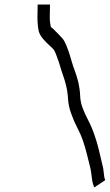

<svg xmlns="http://www.w3.org/2000/svg" viewBox="-20 -735 481 841"><path d="M393 86Q385 69 382 42Q379 15 376 2Q369 -27 361 -58.5Q353 -90 343 -120Q334 -146 319 -174.5Q304 -203 292 -237Q280 -269 278 -302Q276 -335 269 -362Q265 -380 257.5 -401Q250 -422 243 -446Q242 -451 236.5 -466.5Q231 -482 225 -498Q219 -514 214 -519Q208 -526 194.5 -538Q181 -550 168 -565.5Q155 -581 150 -597Q144 -623 144 -661Q144 -675 144.5 -688.5Q145 -702 145 -715H199Q199 -701 198.5 -687.5Q198 -674 198 -661Q198 -645 199.5 -635Q201 -625 203 -615Q203 -618 214 -607.5Q225 -597 237.5 -584Q250 -571 253 -567Q261 -559 270 -537.5Q279 -516 285.5 -494.5Q292 -473 294 -466Q299 -448 307 -427Q315 -406 322 -379Q330 -345 331 -316.5Q332 -288 342 -262Q351 -237 366 -209Q381 -181 394 -143Q404 -115 412.5 -81Q421 -47 428 -15Q433 1 434.5 22Q436 43 441 54Z"/></svg>

Font: Syne Tactile
Style: Regular
Weight: 400
Designer: Lucas Descroix
Foundry: Bonjour Monde
Version: Version 2.100; ttfautohint (v1.8.3)